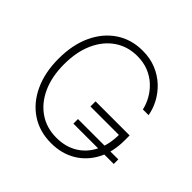

<svg xmlns="http://www.w3.org/2000/svg" viewBox="-185 -914 1101 1101"><g transform="rotate(45 365.0 -363.5)"><path d="M374 9.8Q280.3 9.8 210.2 -36.9Q140.1 -83.5 101.1 -167.5Q62 -251.5 62 -363.3Q62 -476.6 101.1 -560.3Q140.1 -644 209.7 -690.7Q279.3 -737.3 371.1 -737.3Q432.6 -737.3 481.9 -716.8Q531.2 -696.3 567.6 -661.9Q604 -627.4 626.5 -585.2Q648.9 -543 656.2 -499.5H609.9Q602.1 -535.6 582.5 -570.3Q563 -605 532.7 -633.1Q502.4 -661.1 461.9 -677.5Q421.4 -693.8 371.1 -693.8Q293.5 -693.8 233.9 -653.3Q174.3 -612.8 140.6 -538.6Q106.9 -464.4 106.9 -363.3Q106.9 -263.7 140.4 -189.7Q173.8 -115.7 233.9 -74.7Q293.9 -33.7 374 -33.7Q447.3 -33.7 501.7 -66.7Q556.2 -99.6 586.2 -160.2Q616.2 -220.7 616.2 -303.7L632.3 -298.8H385.3V-340.3H661.6V-299.8Q661.6 -206.1 625.2 -136.7Q588.9 -67.4 524.2 -28.8Q459.5 9.8 374 9.8ZM385.7 -160.2V-197.3H712.9V-160.2Z"/></g></svg>

Font: Inter 18pt ExtraLight
Style: Regular
Weight: 250
Designer: Rasmus Andersson
Foundry: rsms
Version: Version 4.001;git-66647c0bb